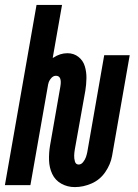

<svg xmlns="http://www.w3.org/2000/svg" viewBox="-42 -755 562 783"><path d="M263 8Q233 8 208 -6Q183 -20 171 -45.5Q159 -71 158 -101Q157 -131 162 -161L204 -401Q212 -446 186 -446Q174 -446 165 -434Q157 -424 155 -413L154 -410V-409L82 0H-22L107 -735H211L173 -519L176 -520Q203 -538 233 -538Q259 -538 278 -523Q297 -508 304 -484.5Q311 -461 310.5 -435.5Q310 -410 306 -385L263 -145Q261 -133 260.5 -121Q260 -109 263.5 -96.5Q267 -84 279 -84Q289 -84 297 -94Q305 -104 308.5 -114.5Q312 -125 314 -135L383 -530H487L415 -119Q409 -85 387.5 -53.5Q366 -22 332 -7Q298 8 263 8Z"/></svg>

Font: Iosevka SS08
Style: Bold Italic
Weight: 700
Italic angle: -10°
Monospace: yes
Designer: Belleve Invis
Foundry: Belleve Invis
Version: 2.1.0; ttfautohint (v1.8.2)